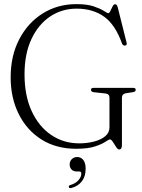

<svg xmlns="http://www.w3.org/2000/svg" viewBox="-20 -730 708 955"><path d="M586.5 -9Q586.5 13.5 572.5 13.5Q565.5 13.5 557.5 1Q549.5 -11.5 541.5 -24Q533.5 -36.5 527 -36.5Q521.5 -36.5 504.2 -24.8Q487 -13 452 -1.5Q417 10 359 10Q259.5 10 186.2 -36.2Q113 -82.5 73 -163Q33 -243.5 33 -345.5Q33 -453 76 -535.2Q119 -617.5 193 -663.5Q267 -709.5 360 -709.5Q413.5 -709.5 446.5 -698.2Q479.5 -687 496.5 -675.8Q513.5 -664.5 519 -664.5Q524 -664.5 529 -675.5Q534 -686.5 539.8 -697.8Q545.5 -709 552.5 -709Q561.5 -709 565.5 -694L609.5 -518.5Q613 -505 602.5 -503.5Q592 -502 587 -513Q554 -606.5 498.2 -646.8Q442.5 -687 361 -687Q288 -687 229.2 -647.8Q170.5 -608.5 136.2 -535.2Q102 -462 102 -360.5Q102 -253.5 137.8 -176.8Q173.5 -100 235 -58.5Q296.5 -17 374 -17Q413.5 -17 448 -26Q482.5 -35 503.5 -52.5Q524.5 -70 524.5 -96.5V-244Q524.5 -262.5 505 -265L445 -271.5Q432.5 -274.5 432.5 -283Q432.5 -293 445.5 -293H642.5Q655 -293 655 -283Q655 -275 643.5 -272L605 -266Q586.5 -262.5 586.5 -244ZM363 123Q345 123 335.8 113Q326.5 103 326.5 88.5Q326.5 72 337.2 61.5Q348 51 364 51Q382.5 51 394.2 65.5Q406 80 406 110Q406 147.5 387 172Q368 196.5 335 205Q325 208 322.5 201Q320.5 193 329.5 190.5Q355.5 183 370 166.5Q384.5 150 384.5 134Q384.5 123 375 123Z"/></svg>

Font: Fraunces 144pt Soft Light
Style: Regular
Weight: 300
Version: Version 1.000;[0bf87f6ff]